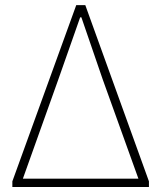

<svg xmlns="http://www.w3.org/2000/svg" viewBox="-20 -746 643 766"><path d="M29.3 0V-22.5L284.2 -725.6H320.3L574.2 -22.5V0ZM71.3 -33.2H532.2L389.6 -429.7L304.7 -676.8H299.8L212.9 -429.7Z"/></svg>

Font: Gen Shin Gothic ExtraLight
Style: Regular
Weight: 100
Designer: [Source Han Sans]
Ryoko NISHIZUKA  (kana & ideographs); Paul D. Hunt (Latin, Greek & Cyrillic); Wenlong ZHANG  (bopomofo
Version: Version 1.002.20150607